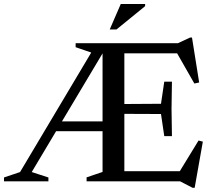

<svg xmlns="http://www.w3.org/2000/svg" viewBox="-34 -886 1042 938"><path d="M223.5 -245V-293H511.5V-245ZM439 -675H481.5V-649.5L121 -45.5L202.5 -19V0H-14.5V-19L64 -45.5ZM335.5 -655.5V-675H454L428.5 -623.5ZM806 -487 804 -354 806 -221H768.5L752.5 -329L513.5 -330V-377.5L752.5 -379L768.5 -487ZM939 -483 915.5 -478 823 -640 859.5 -625.5H511.5V-675H835.5L894.5 -702.5H904ZM834.5 -33.5 936 -199.5 957 -194 917 31.5H907L846 0H511.5V-49.5H865.5ZM389 0V-19.5L467 -46V-675H573.5V0ZM502 -742 556 -866.5H675V-856L535 -742Z"/></svg>

Font: Newsreader 24pt Medium
Style: Regular
Weight: 500
Designer: Hugues Gentile
Foundry: Production Type
Version: Version 1.003